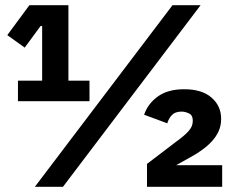

<svg xmlns="http://www.w3.org/2000/svg" viewBox="-20 -718 899 738"><path d="M49 -329V-408H142V-618H136L75 -535L8 -583L93 -698H243V-408H324V-329ZM114 0 643 -698H751L222 0ZM834 0H545V-88L654 -171Q673 -185 685.5 -195.5Q698 -206 706 -215.5Q714 -225 717.5 -234Q721 -243 721 -254V-255Q721 -275 706.5 -282Q692 -289 678 -289Q653 -289 640.5 -275.5Q628 -262 623 -244L534 -277Q548 -319 586.5 -347Q625 -375 688 -375Q756 -375 793 -343Q830 -311 830 -261Q830 -235 820.5 -214Q811 -193 795 -175.5Q779 -158 758.5 -143Q738 -128 716 -116L657 -83H834Z"/></svg>

Font: IBM Plex Sans KR
Style: Bold
Weight: 700
Designer: Mike Abbink; Paul van der Laan; Pieter van Rosmalen; Wujin Sim; Chorong Kim; Dohee Lee;
Foundry: Sandoll Inc.
Version: Version 1.001